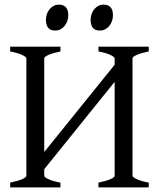

<svg xmlns="http://www.w3.org/2000/svg" viewBox="-20 -819 704 839"><path d="M24.4 0V-21Q57.6 -27.8 76.4 -35.9Q95.2 -43.9 95.2 -50.8V-564Q95.2 -569.8 77.4 -578.6Q59.6 -587.4 24.4 -594.2V-615.2H244.1V-594.2Q210.9 -587.4 192.1 -579.1Q173.3 -570.8 173.3 -564V-154.8L481 -536.1V-564Q481 -569.8 463.1 -578.6Q445.3 -587.4 410.2 -594.2V-615.2H629.9V-594.2Q596.7 -587.4 577.9 -579.1Q559.1 -570.8 559.1 -564V-50.8Q559.1 -44.9 576.9 -36.4Q594.7 -27.8 629.9 -21V0H410.2V-21Q443.4 -27.8 462.2 -35.9Q481 -43.9 481 -50.8V-461.4L173.3 -79.6V-50.8Q173.3 -44.9 190.9 -36.4Q208.5 -27.8 244.1 -21V0ZM473.6 -752.4Q473.6 -738.8 469.2 -726.6Q464.8 -714.4 457.3 -705.3Q449.7 -696.3 439.5 -690.9Q429.2 -685.5 417 -685.5Q395 -685.5 385.5 -697.8Q376 -710 376 -732.4Q376 -746.1 380.4 -758.3Q384.8 -770.5 392.6 -779.5Q400.4 -788.6 410.4 -793.7Q420.4 -798.8 432.1 -798.8Q473.6 -798.8 473.6 -752.4ZM278.3 -752.4Q278.3 -738.8 273.9 -726.6Q269.5 -714.4 262 -705.3Q254.4 -696.3 244.1 -690.9Q233.9 -685.5 221.7 -685.5Q199.7 -685.5 190.2 -697.8Q180.7 -710 180.7 -732.4Q180.7 -746.1 185.1 -758.3Q189.5 -770.5 197.3 -779.5Q205.1 -788.6 215.1 -793.7Q225.1 -798.8 236.8 -798.8Q278.3 -798.8 278.3 -752.4Z"/></svg>

Font: Noto Serif Devanagari
Style: Bold
Weight: 700
Designer: Monotype Design Team
Foundry: Monotype Imaging Inc.
Version: Version 1.01